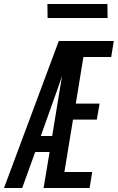

<svg xmlns="http://www.w3.org/2000/svg" viewBox="-47 -940 589 960"><path d="M-27 0 247 -735H522L509 -655H370L332 -422H451L437 -342H318L275 -80H414L401 0H171L201 -180H129L64 0ZM157 -260H214L263 -560Q257 -542 251 -524.5Q245 -507 239 -490ZM491 -850H191L190 -920H490Z"/></svg>

Font: Iosevka SS18 Medium
Style: Italic
Weight: 500
Italic angle: -9°
Monospace: yes
Designer: Belleve Invis
Foundry: Belleve Invis
Version: Version 25.1.1; ttfautohint (v1.8.4)